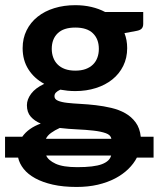

<svg xmlns="http://www.w3.org/2000/svg" viewBox="-26 -542 614 742"><path d="M152.5 59Q160.5 77.5 189 90.8Q217.5 104 272.5 104Q337.5 104 367.8 92.5Q398 81 403.5 59ZM404.5 -5.5Q402 -20.5 383 -27.2Q364 -34 335.5 -37.2Q307 -40.5 272.8 -42Q238.5 -43.5 205 -47.5Q186 -39 171.5 -28.5Q157 -18 151.5 -5.5ZM265 -435.5Q219.5 -435.5 196.8 -413.2Q174 -391 174 -353Q174 -335 179.8 -319.5Q185.5 -304 196.8 -292.8Q208 -281.5 225.2 -275.2Q242.5 -269 265 -269Q288 -269 305 -275.2Q322 -281.5 333.2 -292.5Q344.5 -303.5 350.2 -319Q356 -334.5 356 -353Q356 -391 333.2 -413.2Q310.5 -435.5 265 -435.5ZM567.5 67H503Q491 90.5 469.8 111.2Q448.5 132 419 147.5Q389.5 163 352 171.8Q314.5 180.5 270 180.5Q218 180.5 178.2 171.5Q138.5 162.5 110.2 147Q82 131.5 65.5 110.8Q49 90 44 67H-6.5V-13.5H60Q83.5 -47 131.5 -64.5Q107.5 -74.5 92.8 -91.2Q78 -108 78 -135.5Q78 -158 94.5 -180Q111 -202 145 -218Q106 -239 83.8 -274Q61.5 -309 61.5 -356Q61.5 -394 76.8 -424.8Q92 -455.5 119.2 -477.2Q146.5 -499 183.8 -510.5Q221 -522 265 -522Q298 -522 327 -515.2Q356 -508.5 380.5 -495.5H527.5V-449.5Q527.5 -438 521.5 -431.5Q515.5 -425 501 -422.5L455 -414Q465.5 -387.5 465.5 -356Q465.5 -318 450.2 -287.2Q435 -256.5 408.2 -235Q381.5 -213.5 344.8 -201.8Q308 -190 265 -190Q249.5 -190 235 -191.5Q220.5 -193 207 -195.5Q195.5 -190 190 -184.2Q184.5 -178.5 184.5 -170Q184.5 -158.5 198 -152.8Q211.5 -147 234 -144.5Q256.5 -142 285 -140.5Q313.5 -139 344 -135.5Q374.5 -132 404.2 -125Q434 -118 458 -104.5Q482 -91 498.2 -69Q514.5 -47 518 -13.5H567.5Z"/></svg>

Font: Lato 2
Style: Bold
Weight: 700
Designer: Lukasz Dziedzic with Adam Twardoch and Botio Nikoltchev
Foundry: tyPoland Lukasz Dziedzic
Version: Version 2.015; 2015-08-06; http://www.latofonts.com/